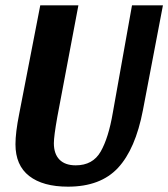

<svg xmlns="http://www.w3.org/2000/svg" viewBox="-20 -680 631 720"><path d="M235 20Q141 20 89.5 -20Q38 -60 38 -139Q38 -183 52 -253L131 -660H274L195 -242Q182 -169 182 -143Q182 -103 203 -81.5Q224 -60 264 -60Q328 -60 357.5 -111.5Q387 -163 403 -257L475 -660H591L516 -267Q488 -121 422.5 -50.5Q357 20 235 20Z"/></svg>

Font: Sansita Medium Italic
Style: Regular
Weight: 500
Italic angle: -11°
Designer: Pablo Cosgaya
Foundry: Omnibus-Type
Version: Version 1.006